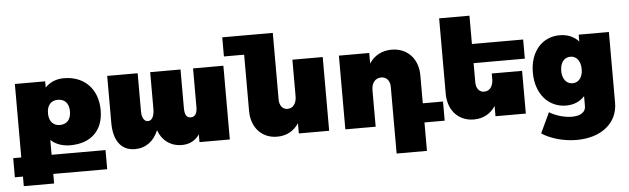

<svg xmlns="http://www.w3.org/2000/svg" viewBox="-56 -975 4649 1419"><g transform="rotate(-5 2268.5 -265.0)"><path d="M695 -2H295V-112C331 -78 381 -60 440 -60C589 -60 685 -145 685 -299C685 -456 586 -558 434 -558C378 -558 330 -538 295 -501V-547H70V-2H10V140H70V211H295V140H695ZM376 -403C426 -403 458 -371 458 -310C458 -249 426 -216 376 -216C327 -216 295 -249 295 -310C295 -371 327 -403 376 -403Z M1392 -547V-251C1389 -212 1376 -188 1344 -188C1309 -188 1299 -217 1299 -263V-547H1074V-276C1074 -223 1058 -188 1026 -188C999 -188 981 -217 981 -263V-547H755V-198C755 -72 807 10 913 10C994 10 1054 -36 1087 -115C1114 -37 1179 10 1261 10C1320 10 1363 -15 1392 -58V0H1617V-547Z M2129 -547V-276C2129 -223 2103 -188 2062 -188C2026 -188 2002 -217 2002 -263V-757H1627V-615H1777V-198C1777 -72 1856 10 1968 10C2038 10 2093 -21 2129 -76V0H2354V-547Z M3211 -142H3061V-349C3061 -475 2980 -557 2865 -557C2793 -557 2736 -525 2699 -469V-547H2474V0H2699V-271C2699 -324 2727 -359 2771 -359C2810 -359 2836 -330 2836 -284V211H3061V0H3211Z M3841 -405V-547H3461V-757H3236V-198C3236 -72 3315 10 3427 10C3497 10 3552 -21 3588 -76V0H3813V-317H3588V-276C3588 -223 3562 -188 3521 -188C3485 -188 3461 -217 3461 -263V-405Z M4253 -547V-496C4219 -534 4171 -555 4112 -555C3983 -555 3891 -454 3891 -297C3891 -136 3987 -33 4116 -33C4173 -33 4220 -54 4253 -91V-16C4253 26 4217 53 4151 53C4098 53 4032 35 3984 5L3913 156C3970 194 4066 227 4171 227C4352 227 4477 130 4477 -22V-547ZM4177 -193C4131 -193 4101 -232 4101 -291C4101 -351 4131 -390 4177 -390C4223 -390 4253 -351 4253 -291C4253 -232 4223 -193 4177 -193Z"/></g></svg>

Font: Montserrat arm Black
Style: Regular
Weight: 900
Designer: Julieta Ulanovsky
Foundry: Julieta Ulanovsky
Version: Version 6.000;PS 006.000;hotconv 1.0.88;makeotf.lib2.5.64775